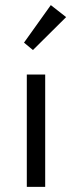

<svg xmlns="http://www.w3.org/2000/svg" viewBox="-20 -732 282 752"><path d="M157 0H85V-440H157ZM74 -565 179 -712 239 -665 109 -536Z"/></svg>

Font: Tilda Sans
Style: Regular
Weight: 400
Designer: ParaType Ltd
Foundry: ParaType Ltd
Version: Version 1.002W